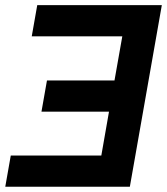

<svg xmlns="http://www.w3.org/2000/svg" viewBox="-25 -713 638 733"><path d="M-4.9 0H470.7L491.7 -119.1L592.8 -693.4H117.2L96.2 -574.2H441.9L412.1 -405.8H154.3L133.3 -286.6H391.1L361.8 -119.1H16.1Z"/></svg>

Font: Cascadia Mono NF
Style: Bold Italic
Weight: 700
Italic angle: -10°
Monospace: yes
Designer: Aaron Bell
Foundry: Saja Typeworks
Version: Version 2404.023